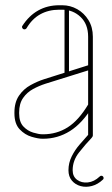

<svg xmlns="http://www.w3.org/2000/svg" viewBox="-20 -525 427 732"><path d="M334 -9Q334 -5 331.5 -2.5Q329 0 325 0Q321 0 318.5 -2.5Q316 -5 316 -9V-385Q316 -433 287 -460.5Q258 -488 217 -488H206Q165 -488 133.5 -470.5Q102 -453 81 -417Q78 -413 73 -413Q69 -413 66.5 -416Q64 -419 64 -422Q64 -425 65 -426Q90 -465 125.5 -485Q161 -505 206 -505H217Q248 -505 274.5 -490Q301 -475 317.5 -448Q334 -421 334 -385ZM317 -128Q318 -130 320 -131Q322 -132 325 -132Q329 -132 331 -129.5Q333 -127 333 -124Q333 -122 333 -121Q333 -120 333 -119Q294 -55 247 -25.5Q200 4 144 4Q144 4 143 4Q142 4 142 4Q126 4 100.5 -3.5Q75 -11 55 -32Q35 -53 35 -93Q35 -93 35 -94Q35 -95 35 -96Q35 -135 52.5 -160.5Q70 -186 96.5 -200.5Q123 -215 148 -223L322 -278Q323 -278 323.5 -278Q324 -278 325 -278Q328 -278 331 -275.5Q334 -273 334 -269Q334 -267 332 -264.5Q330 -262 327 -260L154 -206Q129 -198 106 -185.5Q83 -173 68 -151.5Q53 -130 53 -96Q53 -95 53 -94Q53 -93 53 -93Q53 -60 69 -43Q85 -26 106.5 -19.5Q128 -13 142 -13Q142 -13 143 -13Q144 -13 144 -13Q196 -13 238 -39.5Q280 -66 317 -128ZM243 -240Q243 -236 240.5 -234Q238 -232 235 -232Q231 -232 228.5 -234Q226 -236 226 -240V-495Q226 -499 228.5 -501Q231 -503 235 -503Q238 -503 240.5 -501Q243 -499 243 -495ZM360 148Q363 145 366 145Q370 145 372.5 147.5Q375 150 375 154Q375 158 372 160Q353 178 330.5 184Q308 190 287.5 184.5Q267 179 254 163.5Q241 148 241 124Q241 96 253.5 71Q266 46 284 25.5Q302 5 317 -12Q318 -14 323 -14Q327 -14 329.5 -11.5Q332 -9 332 -5Q332 -2 329 1Q306 25 281.5 56Q257 87 257 124Q257 148 274 160.5Q291 173 315 170.5Q339 168 360 148Z"/></svg>

Font: Libertine-Super Thin
Style: Regular
Weight: 100
Designer: Bastien Sozeau
Foundry: NBR — Bastien Sozeau
Version: Version 2.003;gftools[0.9.33]